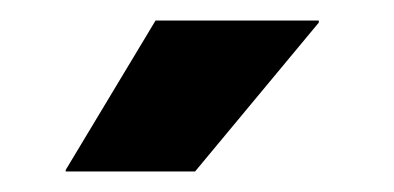

<svg xmlns="http://www.w3.org/2000/svg" viewBox="-20 -707 384 187"><path d="M44 -541.5 131.5 -687H290.5V-685L170 -540H44Z"/></svg>

Font: Anek Kannada
Style: Bold
Weight: 700
Version: Version 1.003